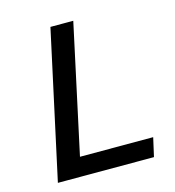

<svg xmlns="http://www.w3.org/2000/svg" viewBox="-100 -743 753 828"><g transform="rotate(-15 276.5 -329.0)"><path d="M57 0 200 -658H302L160 0ZM89 0 107 -84H505L486 0Z"/></g></svg>

Font: Ysabeau Infant SemiBold
Style: Italic
Weight: 600
Italic angle: -12°
Designer: Christian Thalmann (Catharsis Fonts)
Version: Version 2.002; featfreeze: ss01,ss02,lnum